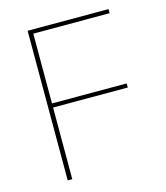

<svg xmlns="http://www.w3.org/2000/svg" viewBox="-99 -716 685 792"><g transform="rotate(-15 243.5 -319.5)"><path d="M92.5 0V-639H112V0ZM102.5 -306V-323.5H431V-306ZM98 -621.5V-639H438V-621.5Z"/></g></svg>

Font: Anek Gujarati Thin
Style: Regular
Weight: 250
Version: Version 1.003